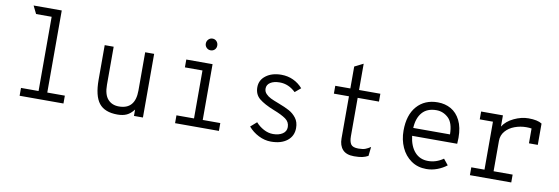

<svg xmlns="http://www.w3.org/2000/svg" viewBox="-54 -1114 4420 1518"><g transform="rotate(10 2156.0 -355.0)"><path d="M484 -63V0H132V-63H273V-659H148L117 -722H343V-63Z M725 -234V-511H797V-206Q797 -127 830 -90Q863 -53 919 -53Q1050 -53 1050 -204V-511H1122V0H1050V-51Q1023 -16 992.5 -2Q962 12 919 12Q816 12 770.5 -46Q725 -104 725 -234Z M1510 -662Q1510 -682 1523.5 -696Q1537 -710 1556 -710Q1576 -710 1589 -696Q1602 -682 1602 -662Q1602 -642 1589 -629Q1576 -616 1556 -616Q1537 -616 1523.5 -629.5Q1510 -643 1510 -662ZM1732 -63V0H1380V-63H1521V-448H1380V-511H1591V-63Z M1969 -77 2018 -120Q2044 -90 2081 -70Q2118 -50 2157 -50Q2203 -50 2233 -69.5Q2263 -89 2263 -124Q2263 -165 2229 -189Q2195 -213 2130 -238Q2052 -269 2011.5 -302Q1971 -335 1971 -393Q1971 -451 2019 -487Q2067 -523 2142 -523Q2194 -523 2238 -502.5Q2282 -482 2314 -445L2268 -406Q2211 -461 2140 -461Q2093 -461 2065 -443Q2037 -425 2037 -394Q2037 -370 2053.5 -352.5Q2070 -335 2093.5 -323.5Q2117 -312 2160 -296Q2213 -276 2247 -257.5Q2281 -239 2305 -207.5Q2329 -176 2329 -128Q2329 -64 2281 -26Q2233 12 2151 12Q2100 12 2051.5 -12.5Q2003 -37 1969 -77Z M2697 -110V-448H2576V-511H2697V-687L2767 -722V-511H2938V-448H2767V-140Q2767 -97 2781.5 -75.5Q2796 -54 2842 -54Q2878 -54 2898 -62Q2918 -70 2939 -84L2931 -11Q2909 1 2884 6.5Q2859 12 2818 12Q2756 12 2726.5 -20.5Q2697 -53 2697 -110Z M3605 -227H3243Q3253 -145 3294 -99Q3335 -53 3401 -53Q3466 -53 3523 -93L3561 -46Q3528 -20 3485.5 -4Q3443 12 3398 12Q3328 12 3276 -24.5Q3224 -61 3196.5 -122Q3169 -183 3169 -256Q3169 -382 3231 -452.5Q3293 -523 3398 -523Q3457 -523 3504 -496.5Q3551 -470 3579 -414.5Q3607 -359 3607 -276Q3607 -249 3605 -227ZM3536 -290Q3535 -383 3493.5 -421.5Q3452 -460 3398 -460Q3324 -460 3284.5 -415Q3245 -370 3241 -290Z M4234 -500V-329H4163V-448Q4145 -451 4121 -451Q4073 -451 4028 -434.5Q3983 -418 3954.5 -385Q3926 -352 3926 -307V-63H4079V0H3747V-63H3853V-448H3747V-511H3922V-421Q3951 -467 4010 -495Q4069 -523 4126 -523Q4199 -523 4234 -500Z"/></g></svg>

Font: Overpass Mono Light
Style: Regular
Weight: 300
Monospace: yes
Designer: Delve Withrington, Dave Bailey
Foundry: Delve Fonts
Version: Version 1.000;DELV;Overpass